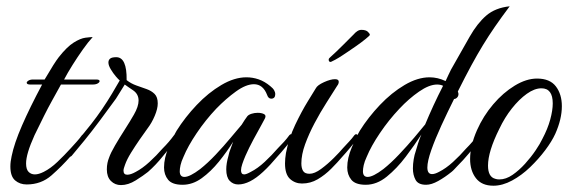

<svg xmlns="http://www.w3.org/2000/svg" viewBox="-20 -584 1808 611"><path d="M65 3Q43 3 28 -10Q13 -23 13 -54Q13 -62 14 -70Q15 -78 17 -87Q25 -127 50 -184.5Q75 -242 114 -315H76Q65 -315 65 -321Q65 -324 70.5 -327.5Q76 -331 86 -331H122Q139 -360 149.5 -376.5Q160 -393 167 -402Q193 -435 214.5 -448.5Q236 -462 252 -464Q268 -466 275 -466Q261 -451 244 -427Q227 -403 211 -377.5Q195 -352 184 -331H286Q297 -331 297 -326Q297 -322 291 -318.5Q285 -315 275 -315H174Q158 -286 145.5 -263.5Q133 -241 120.5 -216Q108 -191 90 -154Q76 -123 69.5 -101Q63 -79 63 -64Q63 -45 71 -37Q79 -29 91 -29Q103 -29 119 -37Q141 -48 163 -69Q185 -90 205 -112Q215 -123 224 -133Q233 -143 241 -154Q244 -157 246 -157Q252 -157 252 -149Q252 -143 248 -139Q227 -113 204 -86Q177 -55 144 -26Q111 3 65 3Z M365 5Q346 5 333 -8Q320 -21 320 -45Q320 -56 322 -65.5Q324 -75 327 -82Q332 -97 346 -121Q360 -145 377 -171.5Q394 -198 406 -219Q421 -245 421 -264Q421 -285 403 -297Q396 -302 389 -306.5Q382 -311 377 -315L349 -270Q325 -237 299 -202Q273 -167 249 -137.5Q225 -108 208 -88Q205 -85 202 -85Q197 -85 194 -90Q191 -95 195 -99Q234 -143 270 -189Q306 -235 337 -287L361 -328Q357 -331 348.5 -341Q340 -351 332.5 -363.5Q325 -376 325 -385Q325 -393 330.5 -397.5Q336 -402 350 -402Q384 -402 383 -329Q397 -318 414 -312Q431 -306 446.5 -300.5Q462 -295 472 -285Q482 -275 482 -255Q482 -238 472.5 -215.5Q463 -193 450 -176Q439 -161 424.5 -140Q410 -119 397 -98Q384 -77 378 -60Q373 -47 373 -41Q373 -28 385 -28Q396 -28 412 -37Q433 -48 455.5 -68.5Q478 -89 497 -111Q508 -122 517 -132.5Q526 -143 534 -154Q537 -157 539 -157Q545 -157 545 -148Q545 -143 541 -139Q520 -114 498 -86.5Q476 -59 451 -37Q436 -25 412 -10Q388 5 365 5Z M561 4Q528 4 515 -12Q502 -28 502 -51Q502 -81 516.5 -115Q531 -149 542 -168Q569 -211 606 -250Q643 -289 684.5 -313.5Q726 -338 764 -338Q784 -338 803 -331.5Q822 -325 840 -310Q849 -303 852.5 -296.5Q856 -290 856 -285Q856 -270 843 -270Q834 -270 830 -282Q817 -316 788 -316Q763 -316 731 -293Q699 -270 668 -238Q634 -202 606 -160.5Q578 -119 564 -85Q557 -70 554.5 -58.5Q552 -47 552 -39Q552 -21 567 -21Q584 -21 617 -46Q641 -65 666.5 -92Q692 -119 714 -145.5Q736 -172 749 -187Q754 -195 758.5 -202Q763 -209 767 -214Q771 -219 780.5 -222Q790 -225 800 -225Q812 -225 820 -221Q828 -217 823 -207Q823 -206 812 -186.5Q801 -167 786.5 -140Q772 -113 761 -88Q755 -74 751 -62Q747 -50 747 -42Q747 -29 757 -29Q764 -29 778 -37Q800 -48 822.5 -69Q845 -90 864 -112Q875 -123 884 -133Q893 -143 901 -154Q904 -157 906 -157Q912 -157 912 -148Q912 -143 908 -139Q897 -126 886 -112.5Q875 -99 863 -86Q852 -73 840.5 -60.5Q829 -48 817 -37Q774 3 738 3Q722 3 711 -8.5Q700 -20 700 -45Q700 -64 707 -88Q709 -99 713.5 -110Q718 -121 722 -133Q702 -101 676.5 -69.5Q651 -38 622 -17Q593 4 561 4Z M941 0Q919 0 903 -14.5Q887 -29 887 -64Q887 -79 890 -97Q899 -144 919.5 -187Q940 -230 959.5 -261.5Q979 -293 985 -303Q990 -313 1011 -322.5Q1032 -332 1046 -332Q1058 -332 1058 -324Q1058 -317 1053 -311Q1038 -287 1018.5 -256.5Q999 -226 981 -192Q963 -158 951 -125Q939 -92 939 -64Q939 -49 944.5 -40Q950 -31 965 -31Q981 -31 1002 -46.5Q1023 -62 1042.5 -81.5Q1062 -101 1071 -112Q1081 -123 1090.5 -133Q1100 -143 1108 -154Q1111 -157 1113 -157Q1119 -157 1119 -148Q1119 -143 1115 -139Q1104 -126 1093 -112.5Q1082 -99 1070 -86Q1054 -67 1034 -47Q1014 -27 991 -13.5Q968 0 941 0ZM1032 -387Q1026 -387 1026 -394Q1026 -398 1030 -401Q1049 -418 1072.5 -441.5Q1096 -465 1106 -475Q1110 -480 1116.5 -484.5Q1123 -489 1130 -489Q1144 -489 1150.5 -483Q1157 -477 1157 -473Q1157 -471 1143.5 -460Q1130 -449 1113.5 -437.5Q1097 -426 1088 -420Q1082 -416 1070 -408Q1058 -400 1047 -394Q1036 -388 1033 -387Z M1144 4Q1111 4 1098 -12Q1085 -28 1085 -51Q1085 -81 1099.5 -115Q1114 -149 1125 -168Q1152 -211 1189 -250Q1226 -289 1267.5 -313.5Q1309 -338 1347 -338Q1373 -338 1398 -326Q1403 -337 1407 -345.5Q1411 -354 1415 -362Q1450 -424 1474.5 -467Q1499 -510 1527.5 -534.5Q1556 -559 1602 -564Q1575 -528 1555 -499Q1535 -470 1517 -440.5Q1499 -411 1480 -376Q1461 -341 1437 -293Q1439 -287 1439 -285Q1439 -278 1434.5 -273.5Q1430 -269 1425 -269Q1404 -227 1384.5 -184.5Q1365 -142 1352.5 -106.5Q1340 -71 1340 -51Q1340 -30 1355 -30Q1364 -30 1377 -37Q1399 -48 1421.5 -68.5Q1444 -89 1463 -111Q1474 -122 1483 -132.5Q1492 -143 1500 -154Q1503 -157 1505 -157Q1511 -157 1511 -149Q1511 -143 1507 -139Q1490 -117 1472 -95.5Q1454 -74 1434 -54Q1430 -50 1426 -45.5Q1422 -41 1417 -37Q1396 -20 1374.5 -8Q1353 4 1336 4Q1311 4 1302.5 -11.5Q1294 -27 1294 -48Q1294 -62 1296.5 -77Q1299 -92 1303 -103Q1306 -114 1310.5 -128Q1315 -142 1321 -156Q1299 -122 1271 -85Q1243 -48 1211 -22Q1179 4 1144 4ZM1150 -21Q1167 -21 1200 -46Q1224 -65 1250 -92.5Q1276 -120 1298.5 -146.5Q1321 -173 1333 -188Q1345 -217 1359.5 -248.5Q1374 -280 1390 -311Q1382 -315 1371 -315Q1346 -315 1313.5 -292.5Q1281 -270 1251 -238Q1217 -202 1189 -160.5Q1161 -119 1147 -85Q1140 -70 1137.5 -58.5Q1135 -47 1135 -39Q1135 -21 1150 -21Z M1550 7Q1513 7 1494.5 -17Q1476 -41 1476 -78Q1476 -120 1498 -170Q1518 -215 1549.5 -252Q1581 -289 1618 -311.5Q1655 -334 1689 -334Q1730 -334 1749 -309Q1768 -284 1768 -246Q1768 -205 1747 -158Q1736 -134 1715 -106Q1694 -78 1667 -52Q1640 -26 1609.5 -9.5Q1579 7 1550 7ZM1569 -13Q1590 -13 1611 -27.5Q1632 -42 1651 -63Q1670 -84 1684.5 -105.5Q1699 -127 1706 -142Q1723 -174 1731 -203.5Q1739 -233 1739 -255Q1739 -303 1703 -303Q1681 -303 1656.5 -285.5Q1632 -268 1609 -239Q1586 -210 1569 -174Q1533 -102 1533 -57Q1533 -21 1556 -15Q1559 -14 1562 -13.5Q1565 -13 1569 -13Z"/></svg>

Font: Birthstone
Style: Regular
Weight: 400
Designer: Robert E. Leuschke
Foundry: Robert E. Leuschke
Version: Version 1.013; ttfautohint (v1.8.3)